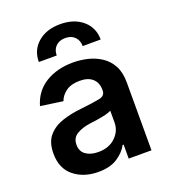

<svg xmlns="http://www.w3.org/2000/svg" viewBox="-140 -858 856 970"><g transform="rotate(-20 288.5 -373.0)"><path d="M223.1 11.2Q145 11.2 92.5 -30.8Q40 -72.8 40 -153.3Q40 -214.8 69.8 -248.8Q99.6 -282.7 147.2 -298.1Q194.8 -313.5 247.6 -318.8Q319.8 -326.7 351.3 -333.5Q382.8 -340.3 382.8 -368.2V-370.6Q382.8 -410.2 358.9 -432.1Q335 -454.1 290 -454.1Q243.2 -454.1 215.3 -433.6Q187.5 -413.1 178.2 -385.3L58.1 -402.3Q79.6 -476.6 141.6 -514.6Q203.6 -552.7 289.6 -552.7Q328.6 -552.7 367.7 -543.5Q406.7 -534.2 439.2 -512.9Q471.7 -491.7 491.5 -455.6Q511.2 -419.4 511.2 -365.2V0H388.7V-75.2H383.3Q365.7 -41 326.4 -14.9Q287.1 11.2 223.1 11.2ZM256.3 -83.5Q314.5 -83.5 349.1 -116.9Q383.8 -150.4 383.8 -195.8V-259.8Q375 -253.4 353 -248Q331.1 -242.7 306.4 -239Q281.7 -235.4 265.1 -233.4Q221.7 -227.1 193.1 -209.7Q164.6 -192.4 164.6 -155.3Q164.6 -119.6 190.4 -101.6Q216.3 -83.5 256.3 -83.5ZM128.9 -613.8Q128.9 -677.7 174.8 -717.3Q220.7 -756.8 294.9 -756.8Q369.1 -756.8 415.3 -717.3Q461.4 -677.7 461.4 -613.8H364.7Q364.7 -644.5 345.9 -663.3Q327.1 -682.1 294.9 -682.1Q263.2 -682.1 244.1 -663.3Q225.1 -644.5 225.1 -613.8Z"/></g></svg>

Font: Inter Semi Bold
Style: Regular
Weight: 600
Designer: Rasmus Andersson
Foundry: rsms
Version: Version 4.000;git-e0f93cc